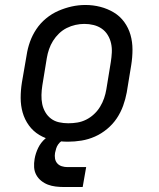

<svg xmlns="http://www.w3.org/2000/svg" viewBox="-20 -561 640 771"><path d="M253 8Q222 8 192.5 2Q163 -4 138 -19Q113 -34 96 -57.5Q79 -81 71 -109Q63 -137 63 -168Q63 -199 68 -230L87 -340Q91 -367 100.5 -393.5Q110 -420 126 -444Q142 -468 165 -487Q188 -506 214.5 -517.5Q241 -529 268 -535Q295 -541 323 -541Q354 -541 383 -533.5Q412 -526 437 -511Q462 -496 479 -472.5Q496 -449 504 -421Q512 -393 512 -362Q512 -331 507 -300L489 -190Q484 -163 474.5 -136.5Q465 -110 449 -86Q433 -62 410 -43Q387 -24 361 -12.5Q335 -1 307.5 3.5Q280 8 253 8ZM254 -66Q273 -66 291 -69Q309 -72 326 -80.5Q343 -89 357.5 -102.5Q372 -116 382 -132.5Q392 -149 398 -166.5Q404 -184 407 -202L425 -312Q428 -331 429 -350Q430 -369 426 -387Q422 -405 412.5 -420.5Q403 -436 388.5 -446Q374 -456 356 -460.5Q338 -465 319 -465Q301 -465 283 -461Q265 -457 248 -448.5Q231 -440 217 -426.5Q203 -413 193 -397Q183 -381 177 -363.5Q171 -346 168 -328L150 -218Q147 -199 146.5 -180Q146 -161 149.5 -143.5Q153 -126 162 -110.5Q171 -95 185 -84.5Q199 -74 217 -70Q235 -66 254 -66ZM237 190Q220 190 203.5 188Q187 186 172.5 180.5Q158 175 145.5 165Q133 155 125.5 141Q118 127 117 110.5Q116 94 119 77Q123 54 133.5 32.5Q144 11 162.5 -5Q181 -21 204 -27.5Q227 -34 249 -34L244 0Q235 0 227 5.5Q219 11 213.5 19Q208 27 205.5 35.5Q203 44 201 53Q199 65 201 76Q203 87 210 95Q217 103 228 106.5Q239 110 251 110H326L312 190Z"/></svg>

Font: Iosevka Slab Extended Oblique
Style: Regular
Weight: 400
Width: 7
Italic angle: -9°
Monospace: yes
Designer: Belleve Invis
Foundry: Belleve Invis
Version: Version 11.1.0; ttfautohint (v1.8.3)